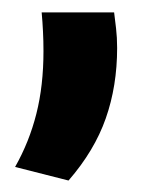

<svg xmlns="http://www.w3.org/2000/svg" viewBox="-20 -174 256 318"><path d="M169 -153.5Q170.5 -142.5 172.2 -127.2Q174 -112 174 -94.5Q174 -31.5 155.2 22Q136.5 75.5 93.5 125L5 102.5Q28.5 61 40.2 14.5Q52 -32 52 -89.5Q52 -106.5 51.2 -121.8Q50.5 -137 49 -153.5Z"/></svg>

Font: Anek Tamil SemiBold
Style: Regular
Weight: 600
Version: Version 1.003